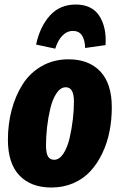

<svg xmlns="http://www.w3.org/2000/svg" viewBox="-20 -814 532 852"><path d="M225.1 -598.1 140.1 -616.2Q157.2 -695.8 201.4 -744.9Q245.6 -793.9 315.9 -793.9Q388.2 -793.9 420.9 -743.2Q453.6 -692.4 448.2 -613.8L357.9 -601.1Q355 -676.8 304.2 -676.8Q277.3 -676.8 257.1 -656Q236.8 -635.3 225.1 -598.1ZM208 18.1Q117.2 18.1 66.2 -35.4Q15.1 -88.9 15.1 -193.8Q15.1 -264.2 32 -327.1Q48.8 -390.1 81.1 -440.7Q113.3 -491.2 165.8 -521Q218.3 -550.8 284.2 -550.8Q374.5 -550.8 425.3 -496.8Q476.1 -442.9 476.1 -337.9Q476.1 -281.7 465.8 -230.2Q455.6 -178.7 433.8 -133.3Q412.1 -87.9 381.1 -54.2Q350.1 -20.5 305.7 -1.2Q261.2 18.1 208 18.1ZM220.2 -105Q243.2 -105 261 -131.8Q278.8 -158.7 288.6 -200.2Q298.3 -241.7 303.2 -283.7Q308.1 -325.7 308.1 -363.8Q308.1 -426.8 272 -426.8Q248.5 -426.8 230.7 -400.1Q212.9 -373.5 203.1 -332Q193.4 -290.5 188.7 -248.8Q184.1 -207 184.1 -168.9Q184.1 -134.8 192.9 -119.9Q201.7 -105 220.2 -105Z"/></svg>

Font: Fira Sans Compressed ExtraBold
Style: Italic
Weight: 800
Width: 3
Italic angle: -8°
Designer: Carrois Corporate & Edenspiekermann AG
Foundry: Carrois Corporate GbR & Edenspiekermann AG
Version: Version 4.203;PS 004.203;hotconv 1.0.88;makeotf.lib2.5.64775